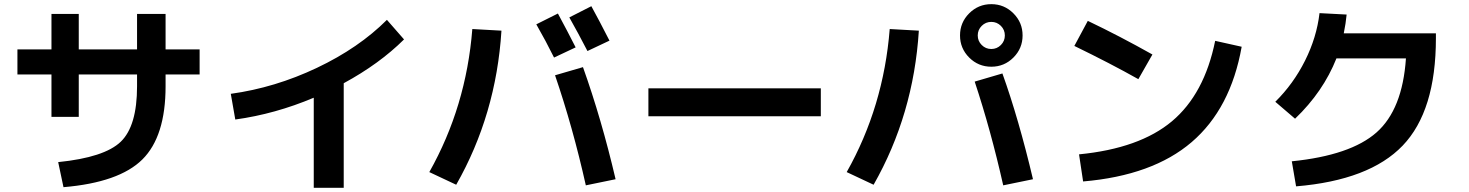

<svg xmlns="http://www.w3.org/2000/svg" viewBox="-20 -850 7040 920"><path d="M63.5 -613.3H226.6V-783.2H357.4V-613.3H636.7V-783.2H773.4V-613.3H936.5V-493.2H773.4V-436.5Q773.4 -196.3 662.1 -85.9Q550.8 24.4 284.2 46.9L258.8 -73.2Q480.5 -95.7 558.6 -170.9Q636.7 -246.1 636.7 -436.5V-493.2H357.4V-290H226.6V-493.2H63.5Z M1085.9 -400.4Q1297.9 -429.7 1498.5 -524.9Q1699.2 -620.1 1834 -754.9L1916 -661.1Q1797.9 -543.9 1627 -451.2V49.8H1483.4V-381.8Q1298.8 -303.7 1107.4 -277.3Z M2738.3 -623 2634.8 -574.2Q2595.7 -653.3 2549.8 -733.4L2653.3 -785.2Q2699.2 -700.2 2738.3 -623ZM2900.4 -655.3 2794.9 -605.5Q2750 -692.4 2708 -766.6L2813.5 -820.3Q2849.6 -754.9 2900.4 -655.3ZM2639.6 -489.3 2773.4 -528.3Q2862.3 -279.3 2929.7 8.8L2787.1 38.1Q2724.6 -241.2 2639.6 -489.3ZM2243.2 -710.9 2382.8 -703.1Q2357.4 -300.8 2166 35.2L2037.1 -25.4Q2213.9 -338.9 2243.2 -710.9Z M3086.9 -293V-426.8H3913.1V-293Z M4650.4 -459 4783.2 -498Q4861.3 -280.3 4929.7 8.8L4787.1 38.1Q4727.5 -226.6 4650.4 -459ZM4243.2 -710.9 4382.8 -703.1Q4357.4 -300.8 4166 35.2L4037.1 -25.4Q4213.9 -338.9 4243.2 -710.9ZM4835.9 -786.1Q4879.9 -742.2 4879.9 -680.2Q4879.9 -618.2 4835.9 -574.2Q4792 -530.3 4730 -530.3Q4668 -530.3 4624 -574.2Q4580.1 -618.2 4580.1 -680.2Q4580.1 -742.2 4624 -786.1Q4668 -830.1 4730 -830.1Q4792 -830.1 4835.9 -786.1ZM4775.9 -634.3Q4794.9 -653.3 4794.9 -680.2Q4794.9 -707 4775.9 -726.1Q4756.8 -745.1 4730 -745.1Q4703.1 -745.1 4684.1 -726.1Q4665 -707 4665 -680.2Q4665 -653.3 4684.1 -634.3Q4703.1 -615.2 4730 -615.2Q4756.8 -615.2 4775.9 -634.3Z M5127.9 -629.9 5192.4 -750Q5343.8 -677.7 5502 -588.9L5434.6 -470.7Q5300.8 -545.9 5127.9 -629.9ZM5802.7 -654.3 5929.7 -626Q5877 -329.1 5689.9 -168.9Q5502.9 -8.8 5169.9 19.5L5150.4 -110.4Q5440.4 -138.7 5595.7 -269Q5751 -399.4 5802.7 -654.3Z M6716.8 -570.3H6383.8Q6320.3 -410.2 6185.5 -281.2L6090.8 -362.3Q6177.7 -448.2 6233.4 -559.6Q6289.1 -670.9 6302.7 -787.1L6432.6 -780.3Q6428.7 -738.3 6418.9 -690.4H6860.4V-667Q6860.4 -318.4 6701.2 -152.3Q6542 13.7 6190.4 43L6169.9 -77.1Q6451.2 -105.5 6575.7 -215.3Q6700.2 -325.2 6716.8 -570.3Z"/></svg>

Font: Mgen+ 1c bold
Style: Bold
Weight: 700
Designer: [Source Han Sans]
Ryoko NISHIZUKA  (kana & ideographs); Paul D. Hunt (Latin, Greek & Cyrillic); Wenlong ZHANG  (bopomofo
Version: Version 1.059.20150602